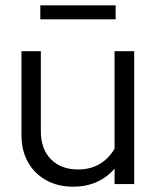

<svg xmlns="http://www.w3.org/2000/svg" viewBox="-20 -694 589 724"><path d="M255 10Q198 10 154 -14.5Q110 -39 85.5 -82.5Q61 -126 61 -184V-501H134V-199Q134 -132 172 -93.5Q210 -55 274 -55Q365 -55 412 -133V-501H486V0H412V-58Q353 10 255 10ZM132 -621V-674H416V-621Z"/></svg>

Font: Red Hat Display VF
Style: Regular
Weight: 300
Designer: Pentagram, MCKL
Foundry: Pentagram, MCKL
Version: Version 1.023